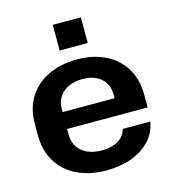

<svg xmlns="http://www.w3.org/2000/svg" viewBox="-110 -824 827 924"><g transform="rotate(-15 303.0 -362.0)"><path d="M308 10Q245 10 193.5 -7.5Q142 -25 106 -57.5Q70 -90 50.5 -136Q31 -182 31 -240V-294Q31 -371 65 -426.5Q99 -482 161.5 -512.5Q224 -543 308 -543Q369 -543 418.5 -525.5Q468 -508 503 -476Q538 -444 557 -398.5Q576 -353 576 -297V-232H152V-316H447L434 -300V-335Q434 -369 418.5 -393.5Q403 -418 375 -431.5Q347 -445 308 -445Q267 -445 237 -430.5Q207 -416 191 -390.5Q175 -365 175 -331V-203Q175 -169 191.5 -143Q208 -117 238.5 -103Q269 -89 310 -89Q360 -89 392.5 -108.5Q425 -128 434 -163H571Q562 -109 526 -70.5Q490 -32 434 -11Q378 10 308 10ZM238 -606V-734H378V-606Z"/></g></svg>

Font: Hubot Sans SemiBold
Style: Regular
Weight: 600
Designer: Deni Anggara
Foundry: GitHub, Inc., Subsidiary of Microsoft Corporation
Version: Version 2.000